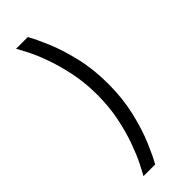

<svg xmlns="http://www.w3.org/2000/svg" viewBox="-274 -752 892 892"><g transform="rotate(-45 172.5 -305.5)"><path d="M65 113Q74 98 93 60.5Q112 23 132 -32Q152 -87 166.5 -156.5Q181 -226 181 -306Q181 -385 166.5 -454.5Q152 -524 132 -579.5Q112 -635 93 -672Q74 -709 65 -724H142Q162 -689 188 -627.5Q214 -566 233.5 -484Q253 -402 253 -306Q253 -210 233.5 -127.5Q214 -45 188 16.5Q162 78 142 113Z"/></g></svg>

Font: Maven Pro VF Beta
Style: Regular
Weight: 400
Designer: Joe Prince
Foundry: Joe Prince
Version: Version 2.002